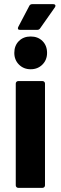

<svg xmlns="http://www.w3.org/2000/svg" viewBox="-20 -906 295 926"><path d="M49 -651Q49 -686 71 -708Q93 -730 128 -730Q163 -730 185 -708Q207 -686 207 -651Q207 -617 184.5 -594.5Q162 -572 128 -572Q94 -572 71.5 -594.5Q49 -617 49 -651ZM56 -12V-503Q56 -508 59.5 -511.5Q63 -515 68 -515H185Q190 -515 193.5 -511.5Q197 -508 197 -503V-12Q197 -7 193.5 -3.5Q190 0 185 0H68Q63 0 59.5 -3.5Q56 -7 56 -12ZM68 -776 121 -877Q125 -886 136 -886H237Q244 -886 246.5 -881.5Q249 -877 245 -871L174 -770Q169 -762 160 -762H76Q69 -762 67 -766Q65 -770 68 -776Z"/></svg>

Font: UMi
Style: Bold
Weight: 700
Designer: Peter Middis
Foundry: We Are UMi
Version: Version 1.0